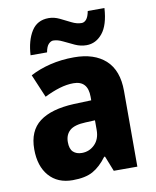

<svg xmlns="http://www.w3.org/2000/svg" viewBox="-86 -830 735 906"><g transform="rotate(-10 281.5 -377.0)"><path d="M295 -560Q392 -560 446 -510.5Q500 -461 500 -363V0H387L358 -73H354Q322 -30 286 -10Q250 10 189 10Q117 10 76 -37Q35 -84 35 -165Q35 -253 91 -295.5Q147 -338 256 -343L340 -346V-363Q340 -440 271 -440Q239 -440 204 -429.5Q169 -419 131 -400L84 -511Q127 -534 180.5 -547Q234 -560 295 -560ZM296 -248Q242 -246 219.5 -226Q197 -206 197 -171Q197 -138 212.5 -123.5Q228 -109 254 -109Q290 -109 315.5 -134.5Q341 -160 341 -204V-250ZM95 -605Q99 -675 126.5 -719Q154 -763 209 -763Q235 -763 261 -750.5Q287 -738 311.5 -725.5Q336 -713 359 -713Q372 -713 382 -725Q392 -737 397 -764H477Q472 -683 440.5 -644.5Q409 -606 364 -606Q336 -606 309.5 -618Q283 -630 258 -642.5Q233 -655 212 -655Q201 -655 190 -644Q179 -633 174 -605Z"/></g></svg>

Font: Noto Sans Devanagari SemiCondensed ExtraBold
Style: Regular
Weight: 800
Width: 4
Designer: Jelle Bosma - Monotype Design Team
Foundry: Monotype Imaging Inc.
Version: Version 2.004; ttfautohint (v1.8.4.7-5d5b)